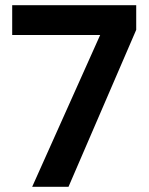

<svg xmlns="http://www.w3.org/2000/svg" viewBox="-20 -720 574 740"><path d="M104 0 366 -585H27V-700H505V-605L244 0Z"/></svg>

Font: DM Sans 24pt
Style: Bold
Weight: 700
Designer: Colophon Foundry, Jonny Pinhorn
Foundry: Colophon Foundry
Version: Version 4.004;gftools[0.9.30]